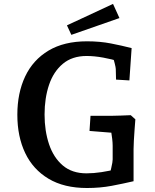

<svg xmlns="http://www.w3.org/2000/svg" viewBox="-20 -927 778 962"><path d="M415.7 15Q301 15 223.2 -31.5Q145.4 -78 106.1 -160.5Q66.9 -243 66.9 -352Q66.9 -461 106.1 -544Q145.4 -627 223.2 -673.5Q301 -720 415.7 -720Q480.7 -720 535.6 -709.3Q590.5 -698.6 639.5 -686L628.3 -524.1L561.4 -528.1L560.1 -581.1Q560.1 -588.3 554.5 -610.5Q548.9 -632.8 542 -656.5L577.6 -618.7Q542.4 -630.1 497.5 -638.3Q452.6 -646.5 414 -646.5Q341.7 -646.5 294.8 -607.3Q247.9 -568 225.6 -501.6Q203.3 -435.3 203.3 -353Q203.3 -271.1 225.8 -204.2Q248.3 -137.4 294.7 -97.9Q341.1 -58.5 413.4 -58.5Q449 -58.5 488.5 -64.5Q528 -70.6 566.5 -80.1L525.9 -34.7Q530.9 -57.7 537.7 -86.7Q544.5 -115.7 544.5 -128V-196Q544.5 -211.5 542.2 -231.2Q539.9 -250.9 536.8 -269.6Q533.6 -288.3 531 -299.9L582.5 -258.6L428.5 -270.9L433.5 -346.9H544.5Q556.5 -346.9 584.4 -347.9Q612.4 -348.9 635.1 -349.9L658.2 -329.1Q656.2 -304.7 654.2 -276.3Q652.2 -247.8 650.7 -222.5Q649.2 -197.1 649.2 -179.9V-19Q597.9 -7 540 4Q482 15 415.7 15ZM337.5 -752.4 315.4 -800 546.3 -907.4 578.5 -836.5Z"/></svg>

Font: Andada Pro
Style: Regular
Weight: 400
Designer: Carolina Giovagnoli
Foundry: Huerta Tipografica
Version: Version 3.003